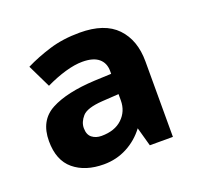

<svg xmlns="http://www.w3.org/2000/svg" viewBox="-75 -802 533 516"><g transform="rotate(-20 191.5 -544.5)"><path d="M200 -722Q271 -722 305.5 -686Q340 -650 340 -589V-373H274L259 -427Q238 -399 207.5 -383Q177 -367 141 -367Q88 -367 55.5 -394Q23 -421 23 -476Q23 -535 68 -559Q113 -583 194 -587L242 -589V-597Q242 -620 226.5 -633Q211 -646 180 -646Q158 -646 130.5 -638Q103 -630 74 -616L42 -682Q74 -698 113 -710Q152 -722 200 -722ZM194 -528Q150 -525 136.5 -509.5Q123 -494 123 -477Q123 -458 134 -449.5Q145 -441 161 -441Q199 -441 220.5 -461.5Q242 -482 242 -513V-531Z"/></g></svg>

Font: Noto Sans Sundanese
Style: Bold
Weight: 700
Version: Version 2.003